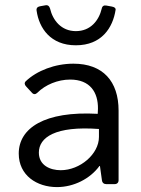

<svg xmlns="http://www.w3.org/2000/svg" viewBox="-20 -724 556 755"><path d="M278.3 -545.9C379.9 -545.9 423.8 -615.2 434.6 -685.5C435.5 -692.4 429.7 -696.3 419.9 -698.2L398.4 -702.1C388.7 -704.1 381.8 -700.2 379.9 -689.5C369.1 -644.5 336.9 -601.6 278.3 -601.6C220.7 -601.6 187.5 -644.5 176.8 -690.4C173.8 -700.2 168 -705.1 158.2 -703.1L136.7 -699.2C127 -697.3 122.1 -691.4 124 -681.6C133.8 -613.3 178.7 -545.9 278.3 -545.9ZM268.6 -473.6C196.3 -473.6 125 -446.3 81.1 -404.3C75.2 -398.4 76.2 -390.6 83 -383.8L105.5 -359.4C112.3 -351.6 120.1 -352.5 127 -359.4C158.2 -390.6 207 -411.1 255.9 -411.1C334 -411.1 366.2 -361.3 365.2 -295.9L364.3 -276.4C154.3 -288.1 53.7 -219.7 53.7 -120.1C53.7 -34.2 125 11.7 204.1 11.7C269.5 11.7 334 -20.5 371.1 -71.3H373L380.9 -14.6C381.8 -5.9 387.7 0 397.5 0H430.7C440.4 0 446.3 -5.9 446.3 -15.6V-289.1C446.3 -404.3 384.8 -473.6 268.6 -473.6ZM218.8 -54.7C177.7 -54.7 132.8 -73.2 132.8 -124C132.8 -183.6 197.3 -229.5 369.1 -216.8V-185.5C369.1 -118.2 294.9 -54.7 218.8 -54.7Z"/></svg>

Font: Ed Sans Neue
Style: Regular
Weight: 400
Designer: Stephen Hutchings
Version: Version 1.004;PS 001.004;hotconv 1.0.88;makeotf.lib2.5.64775